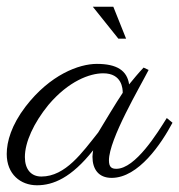

<svg xmlns="http://www.w3.org/2000/svg" viewBox="-54 -533 533 571"><path d="M373 -332C357 -315 343 -298 330 -282C324 -323 294 -343 234 -343C181 -343 95 -311 22 -216C-20 -161 -34 -112 -34 -75C-34 -15 7 18 56 18C104 18 158 -4 223 -86C222 -81 221 -69 221 -67C221 -30 239 -4 278 -4C358 -4 426 -106 459 -168L442 -182C415 -139 349 -31 292 -31C279 -31 270 -35 270 -56C270 -119 362 -274 388 -325ZM238 -139C191 -80 141 -8 69 -8C38 -8 20 -30 20 -66C20 -110 46 -167 90 -221C150 -292 213 -315 253 -315C309 -315 311 -269 311 -257C292 -229 255 -167 238 -139ZM321 -418 283 -513H222L298 -418Z"/></svg>

Font: Parisienne
Style: Regular
Weight: 400
Designer: Astigmatic (AOETI)
Foundry: Astigmatic (AOETI)
Version: Version 1.000